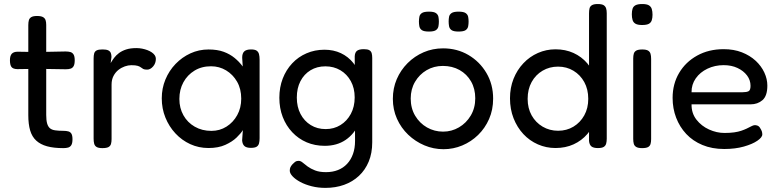

<svg xmlns="http://www.w3.org/2000/svg" viewBox="-20 -717 3826 943"><path d="M290.8 10.5Q243.8 10.5 211.1 1.5Q178.5 -7.5 157.9 -26.5Q137.2 -45.5 128.1 -76.4Q119 -107.2 119 -151.5V-593.5Q119 -608.2 121.9 -618Q124.8 -627.8 134 -633.1Q143.2 -638.5 162 -638.5Q181.2 -638.5 190.9 -633.2Q200.5 -628 203.8 -618.2Q207 -608.5 207 -594.8V-152.2Q207 -126.2 211.5 -110.5Q216 -94.8 225.4 -87Q234.8 -79.2 251 -76.9Q267.2 -74.5 290.2 -74.5Q305.8 -74.5 315.8 -71.6Q325.8 -68.8 330.9 -60Q336 -51.2 336 -33Q336 -13.5 330.2 -4.2Q324.5 5 314.4 7.8Q304.2 10.5 290.8 10.5ZM67.2 -463 163.2 -461.5 302 -464.2Q315.8 -464.2 325.8 -461.4Q335.8 -458.5 341.4 -449.2Q347 -440 347 -421Q347 -402.2 341.8 -392.6Q336.5 -383 326.9 -379.9Q317.2 -376.8 303.2 -376.8L165.8 -379L64.8 -377.5Q44.2 -378 36.5 -387.9Q28.8 -397.8 28.8 -421.2Q28.8 -443.2 38 -453.1Q47.2 -463 67.2 -463Z M482.5 10.5Q463.8 10.5 454.5 4.9Q445.2 -0.8 442.5 -11.4Q439.8 -22 439.8 -35.8V-430Q439.8 -444.8 442.6 -454.8Q445.5 -464.8 454.8 -469.5Q464 -474.2 483.5 -474.2Q502 -474.2 511.5 -469.8Q521 -465.2 524.2 -456.8Q527.5 -448.2 527.5 -437.2L523.5 -407.2Q531 -420 540.5 -432.8Q550 -445.5 564.4 -456.4Q578.8 -467.2 599.5 -474Q620.2 -480.8 650.2 -480.8Q664.5 -480.8 678 -478.1Q691.5 -475.5 704 -470.8Q716.5 -466 725.9 -459.5Q735.2 -453 740.4 -445.2Q745.5 -437.5 745.5 -428.2Q745.5 -406 731.9 -390.5Q718.2 -375 702.8 -375Q689.8 -375 683.6 -378.2Q677.5 -381.5 672.1 -385.9Q666.8 -390.2 656.6 -393.5Q646.5 -396.8 624.8 -396.8Q609.8 -396.8 593.1 -391Q576.5 -385.2 561.8 -373.8Q547 -362.2 537.5 -344.1Q528 -326 528 -301.5V-33.8Q528 -20 525.1 -9.9Q522.2 0.2 512.6 5.4Q503 10.5 482.5 10.5Z M1212 9.2Q1190.2 9.2 1180.4 0.2Q1170.5 -8.8 1169.2 -27.8L1172.8 -78Q1163.2 -62 1142 -41.5Q1120.8 -21 1086.6 -5.5Q1052.5 10 1004 10Q956 10 914.5 -9Q873 -28 841.6 -61.8Q810.2 -95.5 792.4 -139.5Q774.5 -183.5 774.5 -234.2Q774.5 -283.2 792.4 -326.4Q810.2 -369.5 842.1 -402.8Q874 -436 915.4 -455Q956.8 -474 1004 -474Q1047.8 -474 1078.8 -462.5Q1109.8 -451 1132.5 -432.2Q1155.2 -413.5 1172.2 -390.5L1169.5 -433.2Q1169.2 -454.5 1179.5 -464.4Q1189.8 -474.2 1213 -474.2Q1231.8 -474.2 1240.5 -468.2Q1249.2 -462.2 1252.1 -451Q1255 -439.8 1255 -423.8V-38Q1255 -23.5 1252.1 -12.6Q1249.2 -1.8 1240.1 3.8Q1231 9.2 1212 9.2ZM1018.5 -74.2Q1059.2 -74.2 1092.4 -95.1Q1125.5 -116 1145.1 -151.6Q1164.8 -187.2 1164.8 -232.5Q1164.8 -280.2 1144.4 -315.8Q1124 -351.2 1090.4 -371.4Q1056.8 -391.5 1016.5 -391.5Q970.2 -391.5 935.4 -370.2Q900.5 -349 880.8 -313Q861 -277 861 -230.8Q861 -186.2 880.9 -150.8Q900.8 -115.2 936.5 -94.8Q972.2 -74.2 1018.5 -74.2Z M1578.2 205.8Q1542.5 205.8 1510.9 197.8Q1479.2 189.8 1455 176.8Q1430.8 163.8 1417 149Q1403.2 134.2 1403.2 121.5Q1403.2 111.2 1406.2 104.8Q1409.2 98.2 1415.2 91.2Q1425.2 81 1430.9 77Q1436.5 73 1446.8 73Q1456.5 73 1466.5 81.5Q1476.5 90 1491.1 100.8Q1505.8 111.5 1527.4 120Q1549 128.5 1581.2 128.5Q1613.5 128.5 1639.6 118.2Q1665.8 108 1684.6 87.9Q1703.5 67.8 1713.6 39.5Q1723.8 11.2 1723.8 -24.8L1722.2 -440.5Q1723.2 -460 1733.8 -467.8Q1744.2 -475.5 1767 -475.5Q1785.5 -475.5 1794.1 -470.4Q1802.8 -465.2 1805.5 -455.6Q1808.2 -446 1808.2 -432.2V-18Q1808.2 35 1791 76.5Q1773.8 118 1742.8 146.9Q1711.8 175.8 1670 190.8Q1628.2 205.8 1578.2 205.8ZM1575 -0.8Q1526.5 -0.8 1486 -18.1Q1445.5 -35.5 1415.4 -67.5Q1385.2 -99.5 1368.6 -142.5Q1352 -185.5 1352 -236.8Q1352 -288.2 1368.6 -331.1Q1385.2 -374 1415.1 -405.9Q1445 -437.8 1485.5 -455.2Q1526 -472.8 1573.5 -472.8Q1618.2 -472.8 1654.2 -455.9Q1690.2 -439 1715.4 -407.5Q1740.5 -376 1753.9 -332.8Q1767.2 -289.5 1767.2 -236.8Q1767.2 -165.2 1743.9 -112.1Q1720.5 -59 1677.6 -29.9Q1634.8 -0.8 1575 -0.8ZM1579.5 -83Q1620.2 -83 1652.2 -102.8Q1684.2 -122.5 1703.1 -157.6Q1722 -192.8 1722 -238.5Q1722 -284 1703.1 -318.4Q1684.2 -352.8 1651.8 -372Q1619.2 -391.2 1578.2 -391.2Q1536.8 -391.2 1505 -371.9Q1473.2 -352.5 1455.5 -318.1Q1437.8 -283.8 1437.8 -237.8Q1437.8 -192 1456 -157.2Q1474.2 -122.5 1506.1 -102.8Q1538 -83 1579.5 -83Z M2158.2 15.8Q2109.2 15.8 2064.5 -3.1Q2019.8 -22 1984.8 -55.4Q1949.8 -88.8 1929.6 -133.9Q1909.5 -179 1909.5 -231.5Q1909.5 -283.5 1928.6 -328.1Q1947.8 -372.8 1982 -407Q2016.2 -441.2 2060.8 -460.4Q2105.2 -479.5 2156.2 -479.5Q2225 -479.5 2280.5 -447Q2336 -414.5 2369 -358.6Q2402 -302.8 2402 -232.5Q2402 -177.8 2382.1 -132.5Q2362.2 -87.2 2328.1 -54Q2294 -20.8 2250.1 -2.5Q2206.2 15.8 2158.2 15.8ZM2156.2 -70.5Q2198.2 -70.5 2234.2 -91.5Q2270.2 -112.5 2292.2 -149.6Q2314.2 -186.8 2314.2 -234.2Q2314.2 -281 2293.6 -317Q2273 -353 2237.1 -373.1Q2201.2 -393.2 2155.2 -393.2Q2110.8 -393.2 2075.1 -372.2Q2039.5 -351.2 2018.4 -315.1Q1997.2 -279 1997.2 -233.2Q1997.2 -185.2 2019.1 -148.5Q2041 -111.8 2077.2 -91.1Q2113.5 -70.5 2156.2 -70.5ZM2232 -562Q2207.8 -562 2197.8 -569.1Q2187.8 -576.2 2185.6 -588Q2183.5 -599.8 2183.5 -611.5Q2183.5 -624 2185.6 -634.9Q2187.8 -645.8 2197.9 -652.8Q2208 -659.8 2232.2 -659.8Q2257.2 -659.8 2267.2 -652.6Q2277.2 -645.5 2279.4 -634.1Q2281.5 -622.8 2281.5 -611Q2281.5 -599.5 2279.4 -587.9Q2277.2 -576.2 2267.2 -569.1Q2257.2 -562 2232 -562ZM2086.8 -562Q2061.8 -562 2051.8 -569.1Q2041.8 -576.2 2039.6 -588Q2037.5 -599.8 2037.5 -611.5Q2037.8 -624 2039.8 -634.9Q2041.8 -645.8 2051.9 -652.8Q2062 -659.8 2087 -659.8Q2111.2 -659.8 2121.2 -652.6Q2131.2 -645.5 2133.4 -634.1Q2135.5 -622.8 2135.5 -611Q2135.5 -599.5 2133.4 -587.9Q2131.2 -576.2 2121.2 -569.1Q2111.2 -562 2086.8 -562Z M2708.2 10Q2662.5 10 2621.8 -7.9Q2581 -25.8 2550.4 -58.6Q2519.8 -91.5 2502.2 -136.4Q2484.8 -181.2 2484.8 -234.2Q2484.8 -286 2502.2 -329.9Q2519.8 -373.8 2550.5 -406.2Q2581.2 -438.8 2622 -456.8Q2662.8 -474.8 2708.2 -474.8Q2757 -474.8 2796.5 -456.9Q2836 -439 2864.2 -406.2Q2892.5 -373.5 2907.8 -329.2Q2923 -285 2923.2 -232.5Q2923.5 -179.8 2908.4 -135.8Q2893.2 -91.8 2865 -59Q2836.8 -26.2 2797.1 -8.1Q2757.5 10 2708.2 10ZM2721 -74.8Q2763.2 -74.8 2796.5 -94.9Q2829.8 -115 2849.5 -150.2Q2869.2 -185.5 2869.2 -231.5Q2869.2 -278.5 2849.6 -314Q2830 -349.5 2796.4 -369.6Q2762.8 -389.8 2720.8 -389.8Q2679 -389.8 2644.9 -369.8Q2610.8 -349.8 2591.1 -314.1Q2571.5 -278.5 2571.5 -231.5Q2571.5 -185.5 2591.2 -150.2Q2611 -115 2645.2 -94.9Q2679.5 -74.8 2721 -74.8ZM2916.5 10.2Q2894.5 10.2 2884.6 2Q2874.8 -6.2 2873 -24.8V-651.2Q2873 -665.8 2875.5 -675.9Q2878 -686 2887.4 -691.6Q2896.8 -697.2 2915.5 -697.2Q2935.2 -697.2 2944.4 -691.8Q2953.5 -686.2 2956.8 -676.2Q2960 -666.2 2960 -652.2V-35.8Q2960 -22 2957.1 -11.5Q2954.2 -1 2945.1 4.6Q2936 10.2 2916.5 10.2Z M3133.5 10.5Q3114.8 10.5 3105.1 4.9Q3095.5 -0.8 3092.8 -10.9Q3090 -21 3090 -34.8V-429.8Q3090 -443.5 3092.9 -453.5Q3095.8 -463.5 3105.4 -468.8Q3115 -474 3134.5 -474Q3154 -474 3163.1 -468.4Q3172.2 -462.8 3175.1 -452.6Q3178 -442.5 3178 -427.8V-33.8Q3178 -20 3175.1 -9.9Q3172.2 0.2 3162.8 5.4Q3153.2 10.5 3133.5 10.5ZM3133.5 -594.2Q3111.8 -594.2 3101 -600.6Q3090.2 -607 3086.8 -619Q3083.2 -631 3083.2 -647Q3083.2 -663.2 3086.9 -674.4Q3090.5 -685.5 3101.6 -691.4Q3112.8 -697.2 3134.5 -697.2Q3156.2 -697.2 3166.9 -690.9Q3177.5 -684.5 3181.1 -672.9Q3184.8 -661.2 3184.8 -644.5Q3184.8 -629.2 3181.1 -617.6Q3177.5 -606 3166.9 -600.1Q3156.2 -594.2 3133.5 -594.2Z M3537 14.8Q3477 14.8 3429.9 -4.9Q3382.8 -24.5 3350.4 -59.1Q3318 -93.8 3300.8 -139Q3283.5 -184.2 3283.5 -236.2Q3283.5 -304.8 3315.5 -358.8Q3347.5 -412.8 3404.2 -444.1Q3461 -475.5 3534.2 -475.5Q3584.2 -475.5 3623.8 -460Q3663.2 -444.5 3691.1 -418.8Q3719 -393 3733.9 -361Q3748.8 -329 3748.8 -296.8Q3748.8 -245.8 3724.9 -225.1Q3701 -204.5 3666 -204.5H3376.5Q3376 -160.8 3400.5 -129.4Q3425 -98 3462.4 -81Q3499.8 -64 3538.2 -64Q3565.5 -64 3585.9 -66.9Q3606.2 -69.8 3621 -74.9Q3635.8 -80 3646.6 -85.1Q3657.5 -90.2 3666.4 -95Q3675.2 -99.8 3683.2 -102Q3691.5 -103.5 3700.1 -100.1Q3708.8 -96.8 3714 -87Q3719.5 -78.5 3721.8 -71.5Q3724 -64.5 3724 -56.8Q3724 -42.5 3699.9 -25.9Q3675.8 -9.2 3633.5 2.8Q3591.2 14.8 3537 14.8ZM3376.5 -264H3628Q3646.5 -264 3656.4 -268.9Q3666.2 -273.8 3666.2 -295.5Q3666.2 -323.5 3649 -346.4Q3631.8 -369.2 3602.2 -383.1Q3572.8 -397 3534.5 -397Q3491 -397 3454.6 -379.6Q3418.2 -362.2 3397.1 -332Q3376 -301.8 3376.5 -264Z"/></svg>

Font: Fredoka Light
Style: Regular
Weight: 300
Designer: Ben Nathan
Foundry: Milena B. Brandão, Ben Nathan
Version: Version 2.001